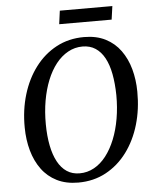

<svg xmlns="http://www.w3.org/2000/svg" viewBox="-60 -953 816 1014"><g transform="rotate(-5 348.0 -446.5)"><path d="M314 10Q249 10 200.8 -14.2Q152.5 -38.5 121 -81.5Q89.5 -124.5 73.5 -181.5Q57.5 -238.5 57 -304Q56 -397 80.5 -478.2Q105 -559.5 151.5 -621.2Q198 -683 263.5 -718Q329 -753 410.5 -753Q476 -753 524 -728.5Q572 -704 603.2 -660.8Q634.5 -617.5 650 -561.2Q665.5 -505 666 -441.5Q667 -348.5 643 -267Q619 -185.5 572.8 -123.2Q526.5 -61 461 -25.5Q395.5 10 314 10ZM325.5 -38Q366.5 -38 402.2 -57.8Q438 -77.5 466 -113.8Q494 -150 514 -199.5Q534 -249 544.2 -308.2Q554.5 -367.5 554 -433Q553 -495 543.5 -545Q534 -595 514.8 -630.5Q495.5 -666 466.5 -685Q437.5 -704 398 -704Q357 -704 321.2 -684.2Q285.5 -664.5 257.2 -628.8Q229 -593 209.2 -544Q189.5 -495 179.2 -436Q169 -377 169.5 -311.5Q170 -249 180 -198.5Q190 -148 209.5 -112Q229 -76 257.8 -57Q286.5 -38 325.5 -38ZM295.5 -903H574L564 -832H286Z"/></g></svg>

Font: Merriweather 36pt
Style: Italic
Weight: 400
Italic angle: -7.8°
Version: Version 2.101